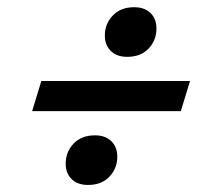

<svg xmlns="http://www.w3.org/2000/svg" viewBox="-20 -515 615 532"><path d="M94.5 -290.5H506.5L481 -207H69ZM351.5 -495Q380.5 -495 397 -479Q413.5 -463 413.5 -436Q413.5 -403.5 391.8 -380.5Q370 -357.5 332.5 -357.5Q303.5 -357.5 287 -373.8Q270.5 -390 270.5 -416.5Q270.5 -449 292.5 -472Q314.5 -495 351.5 -495ZM243 -140Q272 -140 288.5 -123.8Q305 -107.5 305 -81Q305 -48.5 283.2 -25.5Q261.5 -2.5 224 -2.5Q195 -2.5 178.5 -18.8Q162 -35 162 -61.5Q162 -94 183.8 -117Q205.5 -140 243 -140Z"/></svg>

Font: Newsreader 9pt SemiBold
Style: Italic
Weight: 600
Italic angle: -17°
Designer: Hugues Gentile
Foundry: Production Type
Version: Version 1.003